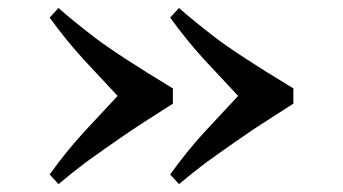

<svg xmlns="http://www.w3.org/2000/svg" viewBox="-20 -487 870 487"><path d="M418.5 -262.7Q275.9 -349.1 219 -392.8Q162.1 -436.5 128.4 -466.8L106 -442.4Q147.9 -384.3 192.4 -335.9L278.3 -243.7L192.4 -151.4Q147.9 -103 106 -44.4L128.4 -20Q163.1 -49.3 200.2 -77.1Q296.4 -146 340.8 -174.3L418.5 -224.1ZM724.1 -262.7Q581.5 -349.1 524.7 -392.8Q467.8 -436.5 434.1 -466.8L411.6 -442.4Q453.6 -384.3 498 -335.9L584 -243.7L498 -151.4Q453.6 -103 411.6 -44.4L434.1 -20Q468.8 -49.3 505.9 -77.1Q602.1 -146 646.5 -174.3L724.1 -224.1Z"/></svg>

Font: Cantata One
Style: Regular
Weight: 400
Designer: Joana Maria Correia da Silva
Foundry: Joana Maria Correia da Silva
Version: Version 1.002